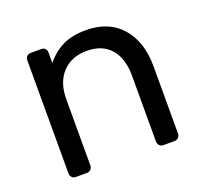

<svg xmlns="http://www.w3.org/2000/svg" viewBox="-98 -643 800 756"><g transform="rotate(-20 302.0 -265.0)"><path d="M75.2 -22.9V-497.1Q75.2 -506.8 81.5 -513.4Q87.9 -520 98.1 -520H141.1Q152.3 -520 158.2 -513.9Q164.1 -507.8 164.1 -497.1V-453.1Q193.8 -490.2 233.4 -510Q272.9 -529.8 332 -529.8Q428.2 -529.8 481.2 -468.5Q534.2 -407.2 534.2 -306.2V-22.9Q534.2 -13.2 527.6 -6.6Q521 0 511.2 0H464.8Q455.1 0 448.5 -6.6Q441.9 -13.2 441.9 -22.9V-299.8Q441.9 -371.6 407 -411.9Q372.1 -452.1 307.1 -452.1Q243.2 -452.1 205.1 -411.6Q167 -371.1 167 -299.8V-22.9Q167 -13.2 160.4 -6.6Q153.8 0 144 0H98.1Q87.9 0 81.5 -6.6Q75.2 -13.2 75.2 -22.9Z"/></g></svg>

Font: Rubik AZ
Style: Regular
Weight: 400
Designer: Hubert and Fischer
Foundry: Hubert & Fischer
Version: Version 2.000